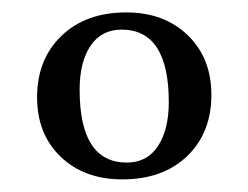

<svg xmlns="http://www.w3.org/2000/svg" viewBox="-20 -637 395 306"><path d="M249 -474.1Q249 -589.8 173.8 -589.8Q141.6 -589.8 124.3 -564Q106.9 -538.1 106.9 -494.1Q106.9 -377.9 182.1 -377.9Q214.4 -377.9 231.7 -404.1Q249 -430.2 249 -474.1ZM39.1 -481.9Q39.1 -542.5 77.9 -579.8Q116.7 -617.2 181.2 -617.2Q241.7 -617.2 279.3 -580.8Q316.9 -544.4 316.9 -485.8Q316.9 -425.3 278.3 -388.2Q239.7 -351.1 174.8 -351.1Q114.3 -351.1 76.7 -387.2Q39.1 -423.3 39.1 -481.9Z"/></svg>

Font: Common Serif Medium
Style: Regular
Weight: 500
Designer: Philipp H. Poll, Khaled Hosny
Foundry: Stefan Peev, Context Ltd.
Version: Version 1.026